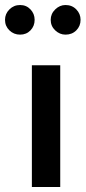

<svg xmlns="http://www.w3.org/2000/svg" viewBox="-69 -745 341 765"><path d="M171 0V-485H58V0ZM11 -607Q36 -607 52.5 -624Q69 -641 69 -666Q69 -690 52.5 -707.5Q36 -725 11 -725Q-14 -725 -31.5 -707.5Q-49 -690 -49 -666Q-49 -641 -31.5 -624Q-14 -607 11 -607ZM192 -607Q218 -607 235 -624Q252 -641 252 -666Q252 -690 235 -707.5Q218 -725 192 -725Q169 -725 151 -707.5Q133 -690 133 -666Q133 -641 151 -624Q169 -607 192 -607Z"/></svg>

Font: Catamaran SemiBold
Style: Regular
Weight: 600
Designer: Pria Ravichandran
Version: Version 2.000